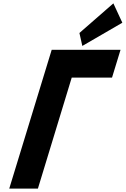

<svg xmlns="http://www.w3.org/2000/svg" viewBox="-20 -1121 747 1141"><path d="M452 -925 469.2 -848 707 -986 653.7 -1101ZM406.3 -660 205.2 0H34.9L287.2 -825H696.3L645.8 -660Z"/></svg>

Font: Hussar
Style: BdSuprConOblThree
Weight: 700
Foundry: Cannot Into Space Fonts
Version: Version 2.00